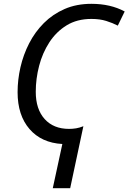

<svg xmlns="http://www.w3.org/2000/svg" viewBox="-20 -744 672 1004"><path d="M256 240 306 9Q197 3 134.5 -69Q72 -141 72 -262Q72 -327 87 -392.5Q102 -458 132.5 -517.5Q163 -577 209.5 -623.5Q256 -670 318 -697Q380 -724 458 -724Q558 -724 632 -684L596 -610Q569 -624 535.5 -634.5Q502 -645 458 -645Q383 -645 328.5 -611.5Q274 -578 238 -522.5Q202 -467 184.5 -399.5Q167 -332 167 -264Q167 -173 213.5 -121.5Q260 -70 341 -70Q360 -70 378 -73Q396 -76 416 -84L347 240Z"/></svg>

Font: Noto Sans IKEA
Style: Italic
Weight: 400
Italic angle: -12°
Designer: Monotype Design Team
Foundry: Monotype Imaging Inc.
Version: Version 2.001